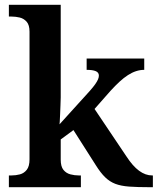

<svg xmlns="http://www.w3.org/2000/svg" viewBox="-20 -780 657 800"><path d="M17 0V-49H28Q46 -49 63 -53.5Q80 -58 91.5 -72.5Q103 -87 103 -116V-648Q103 -676 91 -689.5Q79 -703 62 -707Q45 -711 28 -711H17V-760H233V-374Q233 -361 232 -342Q231 -323 230.5 -304.5Q230 -286 229 -274Q228 -262 228 -262L354 -401Q369 -418 377 -429.5Q385 -441 388.5 -449.5Q392 -458 392 -465Q392 -478 379 -483.5Q366 -489 341 -489V-536H581V-489Q564 -489 547 -483.5Q530 -478 513 -467Q496 -456 478 -439.5Q460 -423 440 -401L374 -326L507 -128Q533 -88 559.5 -68.5Q586 -49 614 -49H617V0H603Q553 0 518.5 -2.5Q484 -5 460.5 -14Q437 -23 418 -41.5Q399 -60 379 -92L286 -238L233 -199V-115Q233 -86 244.5 -72Q256 -58 273.5 -53.5Q291 -49 308 -49H317V0Z"/></svg>

Font: Noto Serif Kannada SemiBold
Style: Regular
Weight: 600
Version: Version 2.003